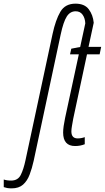

<svg xmlns="http://www.w3.org/2000/svg" viewBox="-160 -785 570 1045"><path d="M-96.7 240.2Q-110.8 240.2 -121.3 238.3Q-131.8 236.3 -139.6 233.4V191.9Q-123.5 197.8 -99.6 197.8Q-62.5 197.8 -47.1 167.2Q-31.7 136.7 -21 85.9L126 -599.6Q142.6 -676.8 168.5 -720.9Q194.3 -765.1 251 -765.1Q300.3 -765.1 323.2 -734.4Q346.2 -703.6 350.1 -661.1L321.8 -529.8H390.6L382.3 -489.3H313.5L238.8 -140.1Q234.9 -117.7 231.7 -99.9Q228.5 -82 228.5 -69.8Q228.5 -31.7 262.7 -31.7Q282.7 -31.7 301.3 -38.6V0Q276.9 9.8 249 9.8Q183.6 9.8 183.6 -63.5Q183.6 -78.6 186.5 -99.4Q189.5 -120.1 194.3 -143.1L269 -489.3H221.2L228 -520L276.4 -529.3L304.2 -657.7Q303.2 -685.5 289.8 -704.6Q276.4 -723.6 252 -723.6Q221.7 -723.6 203.4 -695.1Q185.1 -666.5 170.4 -597.7L23.4 89.8Q14.2 131.3 1.2 165.5Q-11.7 199.7 -34.7 220Q-57.6 240.2 -96.7 240.2Z"/></svg>

Font: Open Sans Condensed Light
Style: Italic
Weight: 300
Width: 3
Italic angle: -12°
Designer: Monotype Design Team
Foundry: Monotype Imaging Inc.
Version: Version 3.000; ttfautohint (v1.8.4)